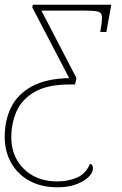

<svg xmlns="http://www.w3.org/2000/svg" viewBox="-31 -556 520 816"><path d="M214 240Q144 240 93.5 212Q43 184 16 135.5Q-11 87 -11 26Q-11 -45 16.5 -100.5Q44 -156 104.5 -189Q165 -222 263 -224L106 -525L109 -536H442L421 -420H395L397 -433Q404 -471 402 -487.5Q400 -504 382.5 -507.5Q365 -511 323 -511H145L294 -224L288 -197H266Q170 -197 115.5 -165Q61 -133 39 -82Q17 -31 17 28Q17 81 41 123.5Q65 166 109 190.5Q153 215 212 215Q259 215 296 199Q333 183 351 141Q364 141 364 160Q364 178 345 196.5Q326 215 292.5 227.5Q259 240 214 240Z"/></svg>

Font: Noto Serif Thin
Style: Italic
Weight: 100
Italic angle: -12°
Designer: Monotype Design Team
Foundry: Monotype Imaging Inc.
Version: Version 2.014; ttfautohint (v1.8.4.7-5d5b)